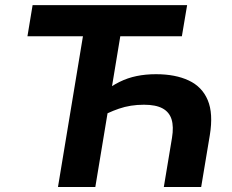

<svg xmlns="http://www.w3.org/2000/svg" viewBox="-20 -748 930 768"><path d="M604 -451.2Q681.6 -451.2 735.1 -426Q788.6 -400.9 811 -347.4Q833.5 -293.9 819.3 -207.5L784.7 0H635.3L668 -196.8Q675.3 -241.2 666.3 -270.5Q657.2 -299.8 630.1 -314.5Q603 -329.1 555.7 -329.1Q501.5 -329.1 455.6 -313.2Q409.7 -297.4 373.5 -274.9L390.6 -377.4Q424.8 -403.8 457.8 -420.2Q490.7 -436.5 526.6 -443.8Q562.5 -451.2 604 -451.2ZM465.8 -630.9 361.3 0H211.9L316.4 -630.9ZM89.8 -603 110.4 -727.5H728.5L707.5 -603Z"/></svg>

Font: Inter 17pt
Style: Bold Italic
Weight: 700
Italic angle: -9.3988°
Version: Version 4.001;git-66647c0bb